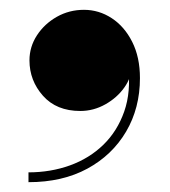

<svg xmlns="http://www.w3.org/2000/svg" viewBox="-20 -216 346 391"><path d="M38 155V135Q83 135 122.5 120.8Q162 106.5 190.5 78.8Q219 51 233 11Q247 -29 241 -80.5H247.5Q248 -58.5 233.2 -37.8Q218.5 -17 194.5 -3.5Q170.5 10 143.5 10Q95 10 67.5 -21Q40 -52 40 -93Q40 -120.5 55.2 -144Q70.5 -167.5 95.8 -181.8Q121 -196 151 -196Q181.5 -196 207.5 -179Q233.5 -162 249.2 -130.8Q265 -99.5 265 -57Q265 4 236.8 52Q208.5 100 157.8 127.5Q107 155 38 155Z"/></svg>

Font: Bodoni Moda 11pt ExtraBold
Style: Regular
Weight: 800
Designer: Owen Earl
Foundry: indestructible type
Version: Version 2.004